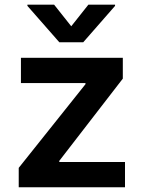

<svg xmlns="http://www.w3.org/2000/svg" viewBox="-20 -789 602 809"><path d="M58.9 -81.7 340.2 -434.3V-438.9H68.2V-545.5H497.5V-457.7L229.8 -111.2V-106.5H506.7V0H58.9ZM280.2 -678.3 352.3 -769.2H464.8V-764.2L330.6 -610.8H230.1L95.5 -764.2V-769.2H208.1Z"/></svg>

Font: Interop SemBd
Style: Regular
Weight: 600
Designer: Rasmus Andersson, Google, Jang Haemin
Foundry: jhaemin
Version: Version 1.008